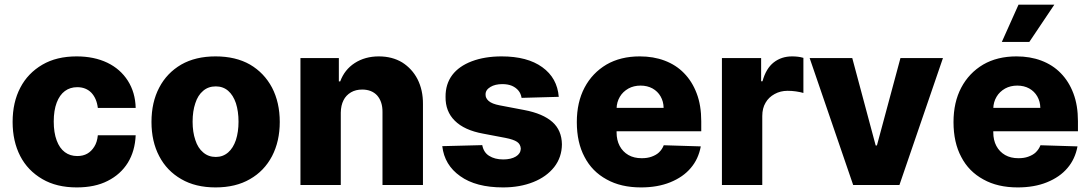

<svg xmlns="http://www.w3.org/2000/svg" viewBox="-20 -795 4686 825"><path d="M309.6 10.3Q223.1 10.3 162.1 -25.4Q99.1 -62 66.9 -124.5Q34.2 -188 34.2 -271Q34.2 -355.5 67.4 -418.5Q99.6 -480.5 162.1 -517.1Q223.1 -552.7 309.1 -552.7Q384.3 -552.7 441.4 -525.4Q497.1 -498.5 529.3 -448.2Q561.5 -397.5 563 -331.1H400.4Q395.5 -372.1 372.6 -396.5Q349.1 -420.4 312 -420.4Q281.2 -420.4 258.8 -403.8Q236.3 -387.2 223.6 -354Q210.9 -320.3 210.9 -272.9Q210.9 -225.1 223.6 -191.4Q235.8 -158.2 258.8 -141.1Q281.2 -124.5 312 -124.5Q336.9 -124.5 355 -134.8Q373 -145 385.3 -165Q397.5 -184.1 400.4 -213.9H563Q560.1 -146 529.3 -95.7Q498 -45.4 442.4 -17.6Q388.2 10.3 309.6 10.3Z M906.2 10.3Q819.8 10.3 758.8 -25.4Q696.8 -61 664.1 -124Q630.9 -187 630.9 -271Q630.9 -355.5 664.1 -418.5Q696.8 -481.4 758.8 -517.6Q820.3 -552.7 906.2 -552.7Q992.7 -552.7 1054.2 -517.6Q1115.2 -481.9 1148.9 -418.5Q1182.1 -354.5 1182.1 -271Q1182.1 -188 1148.9 -124Q1115.2 -60.1 1054.2 -25.4Q993.2 10.3 906.2 10.3ZM907.2 -120.6Q938 -120.6 960.4 -140.1Q981.9 -158.7 993.7 -193.4Q1004.9 -228.5 1004.9 -272Q1004.9 -316.4 993.7 -351.6Q981.9 -386.2 960.4 -404.8Q938.5 -423.8 907.2 -423.8Q875 -423.8 853 -404.8Q830.1 -385.7 819.3 -351.6Q807.6 -317.4 807.6 -272Q807.6 -227.5 819.3 -193.4Q830.1 -159.2 853 -140.1Q875.5 -120.6 907.2 -120.6Z M1444.3 -311V0H1271V-545.4H1436V-445.3H1441.9Q1460.4 -495.6 1503.9 -523.9Q1548.3 -552.7 1607.9 -552.7Q1665 -552.7 1708 -526.9Q1750.5 -500 1773.9 -455.1Q1797.9 -407.7 1797.4 -347.7V0H1623.5V-313.5Q1624 -357.9 1600.6 -384.8Q1577.1 -410.2 1536.1 -410.2Q1508.8 -410.2 1488.3 -398.4Q1466.3 -385.3 1456.1 -364.3Q1444.8 -342.3 1444.3 -311Z M2380.9 -378.9 2221.2 -374.5Q2217.8 -393.6 2208 -405.3Q2197.3 -418.5 2179.7 -426.3Q2162.1 -433.6 2138.7 -433.6Q2107.4 -433.6 2087.4 -421.4Q2065.9 -408.7 2066.4 -388.7Q2065.9 -373.5 2079.6 -361.3Q2093.8 -348.6 2127.4 -342.3L2232.4 -322.3Q2313 -307.1 2354 -270.5Q2393.6 -234.9 2394.5 -174.8Q2394 -119.1 2361.3 -77.1Q2328.1 -35.2 2271.5 -12.7Q2213.9 10.3 2141.6 10.3Q2024.9 10.3 1957.5 -38.1Q1889.6 -85.9 1880.4 -167L2052.2 -171.4Q2058.1 -140.1 2081.5 -125.5Q2106 -109.9 2142.1 -109.9Q2175.8 -109.9 2196.8 -122.6Q2216.8 -134.8 2217.8 -155.8Q2216.8 -175.3 2201.7 -185.5Q2186.5 -195.8 2151.4 -202.6L2056.2 -220.7Q1975.1 -235.4 1934.1 -276.4Q1893.6 -316.4 1894.5 -378.9Q1894 -433.6 1923.3 -472.7Q1952.1 -510.7 2007.3 -531.7Q2063 -552.7 2135.3 -552.7Q2246.1 -552.7 2310.1 -506.3Q2374.5 -460 2380.9 -378.9Z M2734.4 10.3Q2647.9 10.3 2586.9 -23.9Q2523.9 -58.1 2491.7 -120.6Q2458.5 -182.6 2458.5 -270.5Q2458.5 -355.5 2491.7 -418.5Q2524.9 -481.4 2585.9 -517.6Q2646.5 -552.7 2729 -552.7Q2787.6 -552.7 2835.4 -534.7Q2884.8 -516.1 2918.9 -481Q2954.1 -445.3 2973.6 -393.6Q2993.2 -342.3 2993.2 -273.9V-231H2519V-331.5H2831.5Q2831.1 -358.9 2818.4 -380.9Q2806.2 -402.3 2783.7 -415Q2761.2 -427.2 2732.4 -427.2Q2703.1 -427.2 2680.2 -414.6Q2656.2 -400.9 2643.6 -379.4Q2629.9 -356.4 2629.4 -328.6V-226.1Q2629.4 -192.9 2642.6 -168Q2655.8 -143.1 2680.2 -128.9Q2704.1 -115.2 2737.3 -115.2Q2761.7 -115.2 2779.3 -121.6Q2799.8 -128.9 2811.5 -140.1Q2825.7 -153.8 2832 -170.9L2991.2 -166Q2981 -111.3 2948.2 -73.2Q2915.5 -34.2 2859.9 -11.7Q2805.7 10.3 2734.4 10.3Z M3255.4 0H3082V-545.4H3250.5V-445.8H3256.3Q3271.5 -501 3304.7 -526.9Q3337.9 -552.7 3383.3 -552.7Q3396 -552.7 3408.2 -551.3Q3418.5 -550.3 3432.1 -546.4V-395.5Q3421.9 -398.9 3399.9 -402.3Q3382.8 -404.8 3363.8 -404.8Q3333.5 -404.8 3308.6 -391.1Q3282.7 -377 3269.5 -353.5Q3255.4 -330.1 3255.4 -296.4Z M3849.1 -545.4H4031.7L3844.7 0H3646L3459 -545.4H3642.1L3742.7 -169.9H3748Z M4353 10.3Q4266.6 10.3 4205.6 -23.9Q4142.6 -58.1 4110.4 -120.6Q4077.1 -182.6 4077.1 -270.5Q4077.1 -355.5 4110.4 -418.5Q4143.6 -481.4 4204.6 -517.6Q4265.1 -552.7 4347.7 -552.7Q4406.2 -552.7 4454.1 -534.7Q4503.4 -516.1 4537.6 -481Q4572.8 -445.3 4592.3 -393.6Q4611.8 -342.3 4611.8 -273.9V-231H4137.7V-331.5H4450.2Q4449.7 -358.9 4437 -380.9Q4424.8 -402.3 4402.3 -415Q4379.9 -427.2 4351.1 -427.2Q4321.8 -427.2 4298.8 -414.6Q4274.9 -400.9 4262.2 -379.4Q4248.5 -356.4 4248 -328.6V-226.1Q4248 -192.9 4261.2 -168Q4274.4 -143.1 4298.8 -128.9Q4322.8 -115.2 4356 -115.2Q4380.4 -115.2 4397.9 -121.6Q4418.5 -128.9 4430.2 -140.1Q4444.3 -153.8 4450.7 -170.9L4609.9 -166Q4599.6 -111.3 4566.9 -73.2Q4534.2 -34.2 4478.5 -11.7Q4424.3 10.3 4353 10.3ZM4402.8 -614.7H4284.7L4356.4 -774.9H4510.3Z"/></svg>

Font: My Font
Style: Regular
Weight: 500
Designer: Rasmus Andersson
Foundry: rsms
Version: Version 0.001